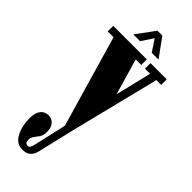

<svg xmlns="http://www.w3.org/2000/svg" viewBox="-295 -698 979 979"><g transform="rotate(45 194.5 -208.0)"><path d="M121 251Q79.5 251 57 209.8Q34.5 168.5 34.5 110Q34.5 71.5 50.5 51.8Q66.5 32 92 32Q116.5 32 132 49Q147.5 66 147.5 97.5Q147.5 122.5 137.5 137.2Q127.5 152 117.8 164Q108 176 108 193.5Q108 218 128 218Q135 218 139.5 212.5Q144 207 149 188L189 11L45.5 -483.5H3.5V-523.5H245.5V-483.5H205.5L262 -289L309 -483.5H272V-523.5H389V-483.5H354.5L233.5 3.5L188 196.5Q182.5 221 167.2 236Q152 251 121 251ZM106.5 -565 180.5 -665.5H215.5L288.5 -565H239.5L197.5 -628.5L155.5 -565Z"/></g></svg>

Font: Imbue 10pt Black
Style: Regular
Weight: 900
Designer: Tyler Finck
Foundry: Etcetera Type Company
Version: Version 1.102; ttfautohint (v1.8.3)